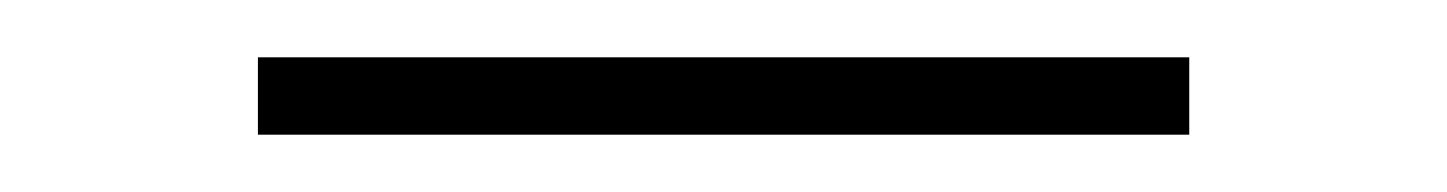

<svg xmlns="http://www.w3.org/2000/svg" viewBox="-20 -445 505 67"><path d="M395 -398H70V-425H395Z"/></svg>

Font: Solide Mirage
Style: Etroit
Weight: 400
Designer: Jérémy Landes
Foundry: Velvetyne Type Foundry
Version: Version 1.1